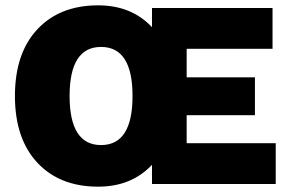

<svg xmlns="http://www.w3.org/2000/svg" viewBox="-20 -690 1077 720"><path d="M680 -153H1014V0H550V-72Q473 10 348 10Q204 10 120 -80Q36 -170 36 -330Q36 -490 120 -580Q204 -670 348 -670Q473 -670 550 -588V-660H1002V-507H680V-400H936V-258H680ZM241 -330Q241 -146 359 -146Q477 -146 477 -330Q477 -514 359 -514Q241 -514 241 -330Z"/></svg>

Font: Elaine Sans ExtraBold
Style: Regular
Weight: 800
Designer: Wei Huang
Foundry: Wei Huang
Version: Version 2.001;December 24, 2019;FontCreator 12.0.0.2547 64-b